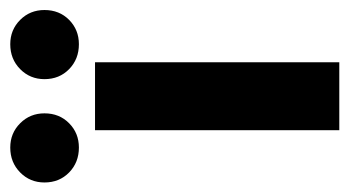

<svg xmlns="http://www.w3.org/2000/svg" viewBox="-228 -534 714 393"><g transform="rotate(-90 129.5 -337.0)"><path d="M60 -500H199V0H60ZM24.5 -533Q-6 -533 -26.5 -553Q-47 -573 -47 -603.5Q-47 -633 -26.5 -653.2Q-6 -673.5 24.5 -673.5Q54 -673.5 74.2 -653.2Q94.5 -633 94.5 -603.5Q94.5 -573 74.2 -553Q54 -533 24.5 -533ZM236 -533Q205.5 -533 185 -553Q164.5 -573 164.5 -603.5Q164.5 -633 185 -653.2Q205.5 -673.5 236 -673.5Q265.5 -673.5 285.8 -653.2Q306 -633 306 -603.5Q306 -573 285.8 -553Q265.5 -533 236 -533Z"/></g></svg>

Font: Urbanist ExtraBold
Style: Regular
Weight: 800
Designer: Corey Hu
Foundry: Corey Hu
Version: Version 1.330; ttfautohint (v1.8.4.7-5d5b)